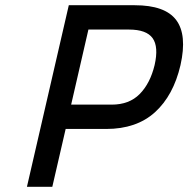

<svg xmlns="http://www.w3.org/2000/svg" viewBox="-20 -714 720 734"><path d="M231 -221 180 0H83L243 -694H495Q611 -694 653.5 -637.5Q696 -581 670 -465Q643 -349 572.5 -285Q502 -221 386 -221ZM407 -314Q474 -314 514 -354.5Q554 -395 571 -465Q587 -535 563.5 -568Q540 -601 473 -601H318L252 -314Z"/></svg>

Font: Panefresco 600wt
Style: Italic
Weight: 600
Foundry: Campivisivi & Chank Co
Version: Version 1.000